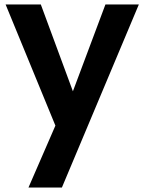

<svg xmlns="http://www.w3.org/2000/svg" viewBox="-20 -574 645 856"><path d="M450 -554H599L256 262H107L227 -14L5 -554H162L305 -167Z"/></svg>

Font: Poppins SemiBold
Style: Regular
Weight: 600
Designer: Ninad Kale (Devanagari), Jonny Pinhorn (Latin)
Foundry: Indian Type Foundry
Version: Version 3.002 2017